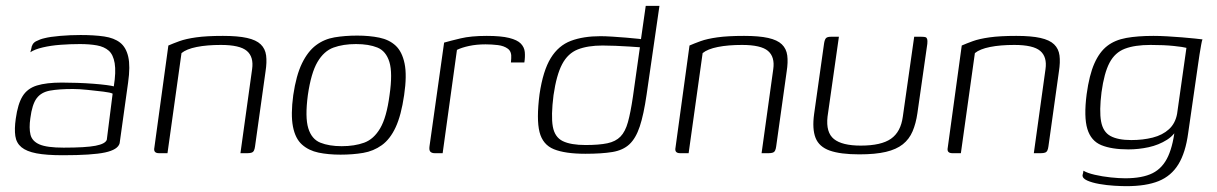

<svg xmlns="http://www.w3.org/2000/svg" viewBox="-20 -525 4172 658"><path d="M195 7Q139 7 105 0.5Q71 -6 53.5 -20.5Q36 -35 32.5 -59Q29 -83 34 -118Q41 -169 57.5 -195.5Q74 -222 106.5 -232Q139 -242 192 -242Q217 -242 245.5 -241Q274 -240 300 -238Q326 -236 345 -233.5Q364 -231 370 -229Q378 -279 373 -308.5Q368 -338 352.5 -351.5Q337 -365 312 -369.5Q287 -374 254 -374Q221 -374 187.5 -371.5Q154 -369 126.5 -362.5Q99 -356 84 -346L87 -357Q89 -376 103.5 -383.5Q118 -391 132 -394Q151 -399 186 -402Q221 -405 256 -405Q303 -405 337 -400Q371 -395 391.5 -379Q412 -363 419.5 -330.5Q427 -298 419 -242L390 -34Q384 -12 340 -2.5Q296 7 195 7ZM198 -19Q274 -19 307.5 -25.5Q341 -32 346 -46L366 -204Q359 -208 334 -211Q309 -214 280 -217Q251 -220 230 -220Q182 -220 151.5 -214.5Q121 -209 105.5 -188Q90 -167 84 -120Q79 -86 84.5 -63.5Q90 -41 115.5 -30Q141 -19 198 -19Z M525 0Q505 0 509 -19L557 -369Q573 -376 595 -384Q617 -392 652.5 -397Q688 -402 744 -402Q795 -402 826.5 -395Q858 -388 873.5 -373Q889 -358 892 -335Q895 -312 890 -280L854 -23Q853 -15 850.5 -9.5Q848 -4 842.5 -2Q837 0 828 0H804L844 -288Q850 -330 826 -350.5Q802 -371 737 -371Q689 -371 654 -364Q619 -357 602 -343L554 0Z M1147 5Q1105 5 1071.5 -2Q1038 -9 1015 -29.5Q992 -50 984 -91Q976 -132 985 -199Q995 -267 1015 -308Q1035 -349 1063 -370Q1091 -391 1126.5 -397Q1162 -403 1204 -403Q1246 -403 1280 -396Q1314 -389 1336 -368.5Q1358 -348 1366.5 -307.5Q1375 -267 1365 -199Q1355 -130 1336 -89Q1317 -48 1288.5 -27.5Q1260 -7 1224.5 -1Q1189 5 1147 5ZM1151 -24Q1195 -24 1228 -36Q1261 -48 1283 -85.5Q1305 -123 1315 -199Q1326 -275 1314.5 -312.5Q1303 -350 1273.5 -362Q1244 -374 1200 -374Q1156 -374 1123 -362Q1090 -350 1068 -312.5Q1046 -275 1035 -199Q1025 -123 1036.5 -85.5Q1048 -48 1078 -36Q1108 -24 1151 -24Z M1497 0H1470Q1460 0 1455 -5Q1450 -10 1452 -24L1502 -379Q1523 -385 1558.5 -393.5Q1594 -402 1648 -402Q1697 -402 1725 -395Q1753 -388 1765 -375.5Q1777 -363 1778.5 -346.5Q1780 -330 1777 -311H1731L1732 -325Q1734 -348 1720.5 -358Q1707 -368 1686 -370.5Q1665 -373 1644 -373Q1613 -373 1587.5 -367.5Q1562 -362 1546 -354Z M1986 2Q1917 2 1878.5 -13.5Q1840 -29 1829 -72.5Q1818 -116 1829 -202Q1841 -283 1867.5 -326Q1894 -369 1936.5 -385Q1979 -401 2038 -401Q2054 -401 2078 -399.5Q2102 -398 2126 -396Q2150 -394 2168.5 -392Q2187 -390 2192 -388L2175 -379L2193 -505H2240L2196 -201Q2186 -132 2172.5 -91.5Q2159 -51 2137 -30.5Q2115 -10 2078.5 -4Q2042 2 1986 2ZM1987 -28Q2033 -28 2061.5 -34Q2090 -40 2106.5 -57Q2123 -74 2132 -106.5Q2141 -139 2149 -193L2173 -363Q2160 -364 2137 -365.5Q2114 -367 2089.5 -368Q2065 -369 2045 -369Q1994 -369 1960 -355.5Q1926 -342 1906.5 -305Q1887 -268 1877 -199Q1868 -128 1874.5 -91.5Q1881 -55 1908.5 -41.5Q1936 -28 1987 -28Z M2311 0Q2291 0 2295 -19L2343 -369Q2359 -376 2381 -384Q2403 -392 2438.5 -397Q2474 -402 2530 -402Q2581 -402 2612.5 -395Q2644 -388 2659.5 -373Q2675 -358 2678 -335Q2681 -312 2676 -280L2640 -23Q2639 -15 2636.5 -9.5Q2634 -4 2628.5 -2Q2623 0 2614 0H2590L2630 -288Q2636 -330 2612 -350.5Q2588 -371 2523 -371Q2475 -371 2440 -364Q2405 -357 2388 -343L2340 0Z M2855 -399 2816 -125Q2810 -71 2838 -48.5Q2866 -26 2930 -26Q3000 -26 3033.5 -49.5Q3067 -73 3074 -125L3113 -399Q3114 -399 3117.5 -399Q3121 -399 3125 -399Q3129 -399 3133 -399Q3137 -399 3138 -399Q3148 -399 3152 -397.5Q3156 -396 3157.5 -391Q3159 -386 3158 -375L3124 -137Q3119 -102 3107.5 -75Q3096 -48 3074 -30.5Q3052 -13 3016 -4.5Q2980 4 2925 4Q2860 4 2823.5 -9Q2787 -22 2775 -52.5Q2763 -83 2770 -134L2804 -375Q2806 -389 2810.5 -394Q2815 -399 2827 -399Q2835 -399 2841 -399Q2847 -399 2855 -399Z M3244 0Q3224 0 3228 -19L3276 -369Q3292 -376 3314 -384Q3336 -392 3371.5 -397Q3407 -402 3463 -402Q3514 -402 3545.5 -395Q3577 -388 3592.5 -373Q3608 -358 3611 -335Q3614 -312 3609 -280L3573 -23Q3572 -15 3569.5 -9.5Q3567 -4 3561.5 -2Q3556 0 3547 0H3523L3563 -288Q3569 -330 3545 -350.5Q3521 -371 3456 -371Q3408 -371 3373 -364Q3338 -357 3321 -343L3273 0Z M3840 113Q3824 113 3798.5 111.5Q3773 110 3747.5 105.5Q3722 101 3705.5 93.5Q3689 86 3690 75Q3691 72 3692 67Q3693 62 3693 60Q3706 68 3732 74Q3758 80 3786.5 83Q3815 86 3836 86Q3895 86 3930 68.5Q3965 51 3983.5 10Q4002 -31 4008 -98L4023 -99Q4008 -64 3979.5 -46Q3951 -28 3916.5 -20.5Q3882 -13 3847 -13Q3790 -13 3754.5 -27.5Q3719 -42 3706.5 -83Q3694 -124 3704 -202Q3713 -268 3730.5 -307.5Q3748 -347 3774.5 -367.5Q3801 -388 3840 -395Q3879 -402 3933 -402Q3955 -402 3980.5 -400.5Q4006 -399 4031 -397Q4056 -395 4074.5 -393Q4093 -391 4101 -390Q4099 -386 4096.5 -371.5Q4094 -357 4091 -339Q4088 -321 4086 -305L4052 -69Q4043 -2 4018.5 38Q3994 78 3951 95.5Q3908 113 3840 113ZM3857 -45Q3897 -45 3930.5 -53.5Q3964 -62 3986 -82Q4008 -102 4014 -135L4046 -361Q4036 -364 4002.5 -367.5Q3969 -371 3923 -371Q3869 -371 3835 -358Q3801 -345 3782.5 -310Q3764 -275 3755 -209Q3747 -145 3753.5 -109Q3760 -73 3785.5 -59Q3811 -45 3857 -45Z"/></svg>

Font: Genos Light
Style: Italic
Weight: 300
Italic angle: -8°
Designer: Robert E. Leuschke
Foundry: Robert E. Leuschke
Version: Version 1.010